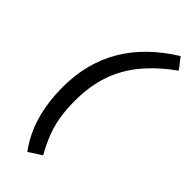

<svg xmlns="http://www.w3.org/2000/svg" viewBox="-315 -857 1092 1092"><g transform="rotate(45 231.0 -311.0)"><path d="M180 190Q61 33 61 -215Q61 -596 411 -812L462 -746Q362 -674 296 -594.5Q230 -515 197.5 -420.5Q165 -326 165 -208Q165 -137 174.5 -79.5Q184 -22 204.5 30.5Q225 83 257 140Z"/></g></svg>

Font: Prodigy Sans Medium
Style: Italic
Weight: 500
Italic angle: -13°
Designer: Wei Huang
Foundry: Wei Huang
Version: Version 1.003; ttfautohint (v1.8.3)